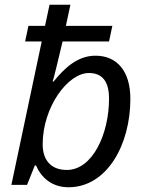

<svg xmlns="http://www.w3.org/2000/svg" viewBox="-20 -780 619 810"><path d="M94 0 127 -82H132C153 -33 197 10 269 10C431 10 530 -169 530 -363C530 -483 471 -545 383 -545C308 -545 254 -495 206 -436H202C205 -441 228 -537 244 -605H440L454 -671H258L277 -760H189L170 -671H100L86 -605H156L28 0ZM160 -171C160 -328 266 -472 355 -472C412 -472 440 -436 440 -364C440 -214 370 -63 262 -63C193 -63 160 -107 160 -171Z"/></svg>

Font: BC Sans
Style: Italic
Weight: 400
Italic angle: -12°
Designer: Monotype Design Team
Designer: Province of B.C.
Foundry: Monotype Imaging Inc.
Version: Version 2.000;GOOG;noto-source:20170915:90ef993387c0